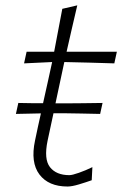

<svg xmlns="http://www.w3.org/2000/svg" viewBox="-20 -688 457 718"><path d="M232.5 9.5Q161.5 9.5 127.5 -35.5Q93.5 -80.5 111 -162.5Q116.5 -189 122 -214.5Q127.5 -240 133 -264Q111.5 -263.5 88 -263Q64.5 -262.5 39.5 -262L48.5 -303Q73 -302.5 96.2 -302.2Q119.5 -302 141 -302Q151 -346.5 159.5 -385.2Q168 -424 175 -456L70 -451L79.5 -494.5H182.5Q190.5 -537 197.8 -575.2Q205 -613.5 213 -655L269 -668Q257.5 -618.5 248.5 -580Q239.5 -541.5 229 -494.5H417L407.5 -451Q361.5 -452.5 314 -453.8Q266.5 -455 220.5 -456L187.5 -301.5H225.5Q254.5 -301.5 289.2 -302Q324 -302.5 363.5 -303L354.5 -262Q316 -263 281.2 -263.5Q246.5 -264 217.5 -264.5H180L158 -162Q143.5 -92.5 167 -62.8Q190.5 -33 239.5 -33Q250 -33 275 -41.8Q300 -50.5 325.5 -63L323 -14Q302 -6.5 275.5 1.5Q249 9.5 232.5 9.5Z"/></svg>

Font: Commissioner Loud ExtraLight
Style: Italic
Weight: 200
Italic angle: -12°
Designer: Kostas Bartsokas
Foundry: Kostas Bartsokas
Version: Version 1.000; ttfautohint (v1.8.3)